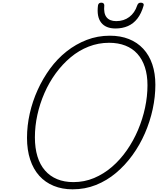

<svg xmlns="http://www.w3.org/2000/svg" viewBox="-20 -1397 1182 1436"><path d="M523 19Q445 19 381.5 -7Q318 -33 273.5 -82.5Q229 -132 205.5 -204Q182 -276 182 -366Q182 -457 202.5 -548Q223 -639 261.5 -724Q300 -809 354 -883Q408 -957 477.5 -1012Q547 -1067 628.5 -1098.5Q710 -1130 802 -1130Q881 -1130 944 -1105Q1007 -1080 1051.5 -1032Q1096 -984 1119 -916Q1142 -848 1142 -763Q1142 -673 1122 -580.5Q1102 -488 1064 -400.5Q1026 -313 971 -237Q916 -161 847.5 -103.5Q779 -46 697.5 -13.5Q616 19 523 19ZM529 -35Q611 -35 683.5 -65.5Q756 -96 817.5 -149Q879 -202 928.5 -273Q978 -344 1012.5 -425.5Q1047 -507 1065 -592Q1083 -677 1083 -759Q1083 -836 1063.5 -895Q1044 -954 1007.5 -994.5Q971 -1035 917.5 -1056Q864 -1077 796 -1077Q716 -1077 643 -1048.5Q570 -1020 508 -968Q446 -916 396.5 -848Q347 -780 312.5 -701Q278 -622 259.5 -538Q241 -454 241 -370Q241 -290 260 -227.5Q279 -165 316.5 -122Q354 -79 407.5 -57Q461 -35 529 -35ZM844 -1184Q771 -1184 736.5 -1228Q702 -1272 713 -1357Q715 -1367 721 -1372Q727 -1377 738 -1377Q749 -1377 754.5 -1371.5Q760 -1366 760 -1357Q754 -1297 777 -1268Q800 -1239 849 -1239Q906 -1239 947 -1270Q988 -1301 1006 -1356Q1010 -1367 1016 -1372Q1022 -1377 1034 -1377Q1045 -1377 1051 -1371Q1057 -1365 1054 -1355Q1037 -1296 1007.5 -1258Q978 -1220 936.5 -1202Q895 -1184 844 -1184Z"/></svg>

Font: Playwrite CU ExtraLight
Style: Regular
Weight: 250
Designer: Veronika Burian, José Scaglione
Foundry: TypeTogether
Version: Version 1.002